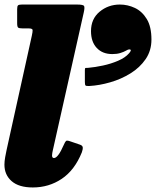

<svg xmlns="http://www.w3.org/2000/svg" viewBox="-24 -800 687 845"><path d="M344.5 -744.5 208.5 -138.5Q207.5 -134 206.2 -127Q205 -120 205 -116Q205 -104.5 213.5 -104.5Q231.5 -104.5 256.5 -162Q262.5 -176 266.5 -179.5Q270.5 -183 283.5 -178.5L327.5 -163.5Q339.5 -159.5 340.2 -151.2Q341 -143 336 -129Q304 -50.5 247.5 -12.8Q191 25 120.5 25Q59 25 27.2 -2.8Q-4.5 -30.5 -4.5 -75.5Q-4.5 -90 -1.2 -108.5Q2 -127 5 -140L116 -642.5Q120 -660.5 119.5 -667.8Q119 -675 101.5 -675H76Q60.5 -675 56 -678.5Q51.5 -682 51.5 -698V-760Q51.5 -773 55.5 -776.5Q59.5 -780 72.5 -780H315.5Q343 -780 346.2 -773.2Q349.5 -766.5 344.5 -744.5ZM376.5 -663Q376.5 -717 414.5 -748.5Q452.5 -780 503.5 -780Q538 -780 569.8 -765Q601.5 -750 622 -716.2Q642.5 -682.5 642.5 -626Q642.5 -577 617 -539.8Q591.5 -502.5 550.2 -477Q509 -451.5 461.2 -437.8Q413.5 -424 369 -421.5Q356 -421 352.8 -423.5Q349.5 -426 349.5 -439V-492Q349.5 -501 353 -501Q356.5 -501 364.5 -501.5Q393.5 -504 428.8 -511.5Q464 -519 495.5 -532.5Q527 -546 543.5 -565Q556 -579 549.5 -581.8Q543 -584.5 531.5 -577.5Q520 -571 505 -566.5Q490 -562 470.5 -562Q427 -562 401.8 -589Q376.5 -616 376.5 -663Z"/></svg>

Font: Besley* Narrow Fatface
Style: Italic
Weight: 900
Width: 4
Italic angle: -13°
Designer: Owen Earl
Foundry: indestructible type*
Version: Version 3.000; ttfautohint (v1.8.3)